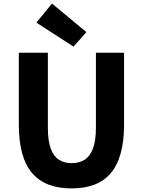

<svg xmlns="http://www.w3.org/2000/svg" viewBox="-20 -1037 795 1071"><path d="M380 14Q308 14 253 -6.5Q198 -27 160.5 -70Q123 -113 104 -181Q85 -249 85 -341V-743H247V-325Q247 -252 263 -208.5Q279 -165 308.5 -146Q338 -127 380 -127Q422 -127 452 -146Q482 -165 498.5 -208.5Q515 -252 515 -325V-743H672V-341Q672 -249 653 -181Q634 -113 597 -70Q560 -27 505.5 -6.5Q451 14 380 14ZM390 -777 183 -911 270 -1017 462 -858Z"/></svg>

Font: Noto Sans TC Thin ExtraBold
Style: Regular
Weight: 800
Version: Version 2.004-H2;hotconv 1.0.118;makeotfexe 2.5.65603